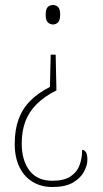

<svg xmlns="http://www.w3.org/2000/svg" viewBox="-20 -560 411 769"><path d="M203 -341 206 -198Q158 -174 127 -143Q96 -112 81.5 -73.5Q67 -35 67 15Q67 82 98 123Q129 164 190 164Q236 164 262 147Q288 130 298.5 102Q309 74 309 40Q318 40 324 49.5Q330 59 330 80Q330 102 316.5 127.5Q303 153 272.5 171Q242 189 190 189Q145 189 111 168.5Q77 148 58 109.5Q39 71 39 16Q39 -40 54.5 -82.5Q70 -125 101.5 -156.5Q133 -188 180 -212L183 -341ZM193 -540Q204 -540 212.5 -532Q221 -524 221 -501Q221 -479 212.5 -470.5Q204 -462 193 -462Q180 -462 171.5 -470.5Q163 -479 163 -501Q163 -524 171.5 -532Q180 -540 193 -540Z"/></svg>

Font: Noto Serif Khmer Condensed Thin
Style: Regular
Weight: 250
Width: 3
Designer: Danh Hong and the Monotype Design Team
Foundry: Monotype Imaging Inc.
Version: Version 2.004